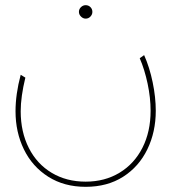

<svg xmlns="http://www.w3.org/2000/svg" viewBox="-20 -512 692 742"><path d="M40 -82Q40 -148 60 -223L78 -212Q60 -138 60 -82Q60 -2 91.5 60Q123 122 180 156Q237 190 311 190Q385 190 442 155.5Q499 121 530.5 59Q562 -3 562 -84Q562 -134 550.5 -188.5Q539 -243 520 -287L537 -299Q558 -252 570 -194Q582 -136 582 -84Q582 -2 549.5 65Q517 132 456 171Q395 210 311 210Q228 210 166.5 171Q105 132 72.5 65.5Q40 -1 40 -82ZM285 -466Q285 -477 293 -484.5Q301 -492 311 -492Q322 -492 329.5 -484.5Q337 -477 337 -466Q337 -456 329.5 -448Q322 -440 311 -440Q301 -440 293 -448Q285 -456 285 -466Z"/></svg>

Font: Montserrat-Arabic Thin
Style: Regular
Weight: 250
Designer: Mohamed Gaber
Foundry: Kief Type Foundry
Version: Version 5.008